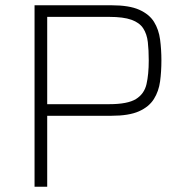

<svg xmlns="http://www.w3.org/2000/svg" viewBox="-20 -708 694 728"><path d="M111 0V-688H403Q470 -688 508 -671Q546 -654 564 -625Q582 -596 587 -558Q592 -520 592 -479Q592 -437 587 -399.5Q582 -362 563.5 -332.5Q545 -303 507 -286Q469 -269 402 -269H159V0ZM159 -313H394Q464 -313 495.5 -332.5Q527 -352 535.5 -389Q544 -426 544 -479Q544 -518 540.5 -548.5Q537 -579 523 -600.5Q509 -622 478.5 -633Q448 -644 394 -644H159Z"/></svg>

Font: Saira ExtraLight
Style: Regular
Weight: 200
Designer: Hector Gatti with collaboration of the Omnibus-Type team
Foundry: Omnibus-Type
Version: Version 1.100; ttfautohint (v1.8.3)